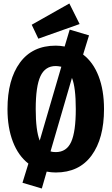

<svg xmlns="http://www.w3.org/2000/svg" viewBox="-20 -973 640 1102"><path d="M577 -347Q577 -178 505.5 -80.5Q434 17 300 17Q275 17 248 12L220 109L109 76L143 -34Q85 -79 54 -159.5Q23 -240 23 -347Q23 -516 94.5 -613.5Q166 -711 300 -711Q324 -711 351 -706L380 -803L491 -770L457 -660Q515 -616 546 -535.5Q577 -455 577 -347ZM185 -347Q185 -224 208 -166L332 -590Q312 -594 300 -594Q239 -594 212 -535.5Q185 -477 185 -347ZM415 -347Q415 -471 393 -526L270 -104Q282 -100 300 -100Q362 -100 388.5 -158.5Q415 -217 415 -347ZM437 -835 200 -751 162 -831 378 -953Z"/></svg>

Font: Fira Mono
Style: Bold
Weight: 700
Monospace: yes
Designer: Carrois Corporate & Edenspiekermann AG
Foundry: Carrois Corporate GbR & Edenspiekermann AG
Version: Version 3.206